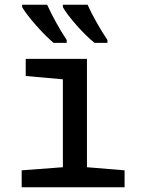

<svg xmlns="http://www.w3.org/2000/svg" viewBox="-20 -786 603 806"><path d="M377 -606H431V-618C403 -659 366 -724 348 -766H244V-756C264 -719 332 -641 377 -606ZM205 -606H260V-618C232 -660 199 -719 178 -766H73V-756C94 -719 162 -641 205 -606ZM71 0H503V-71L345 -84V-539H88V-467L244 -453V-84L71 -71Z"/></svg>

Font: Noto Sans Mono SemiCondensed Medium
Style: Regular
Weight: 500
Width: 4
Designer: Monotype Design Team
Foundry: Monotype Imaging Inc.
Version: Version 2.014